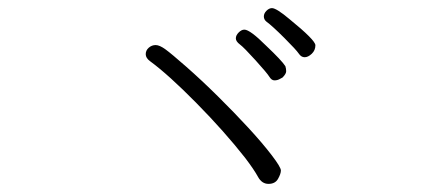

<svg xmlns="http://www.w3.org/2000/svg" viewBox="-20 -637 1040 473"><path d="M636 -584Q630 -589 630 -596.5Q630 -604 636.5 -610.5Q643 -617 650 -617Q661 -617 693 -590Q757 -538 757 -525.5Q757 -513 748 -504.5Q739 -496 730.5 -496Q722 -496 716 -505Q710 -514 680.5 -543.5Q651 -573 636 -584ZM683 -474Q685 -468 685 -461.5Q685 -455 676 -446Q674 -445 668.5 -442Q663 -439 656 -439Q649 -439 643.5 -448Q638 -457 609.5 -488.5Q581 -520 571 -527.5Q561 -535 561 -542.5Q561 -550 568 -557Q575 -564 582 -564Q596 -564 636 -524Q674 -488 683 -474ZM584 -248Q533 -313 464 -383Q395 -453 350 -486Q339 -494 339 -503.5Q339 -513 346.5 -519.5Q354 -526 363.5 -526Q373 -526 387.5 -515.5Q402 -505 439 -472.5Q476 -440 516.5 -400Q557 -360 592 -322Q627 -284 649.5 -254.5Q672 -225 672 -217Q672 -209 665 -196.5Q658 -184 641.5 -184Q625 -184 615.5 -201.5Q606 -219 584 -248Z"/></svg>

Font: LXGW WenKai Lite Light
Style: Regular
Weight: 300
Designer: LXGW / Fontworks Inc.
Foundry: LXGW / Fontworks Inc.
Version: Version 1.511; March 25, 2025